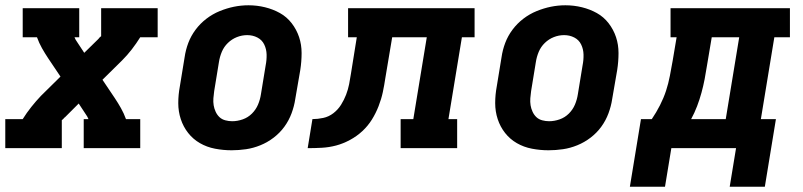

<svg xmlns="http://www.w3.org/2000/svg" viewBox="-21 -561 3041 727"><path d="M-1 0V-110H65Q80 -134 97.5 -156Q115 -178 134 -198L208 -271L161 -341Q149 -359 138 -378.5Q127 -398 119 -420H65V-530H279V-420H261Q261 -420 261 -420Q261 -420 261 -420Q263 -415 265.5 -410.5Q268 -406 271 -402L298 -361L348 -410Q349 -411 350 -412Q351 -413 352 -414Q354 -417 356.5 -419.5Q359 -422 362 -424V-530H576V-420H510Q495 -396 478 -374Q461 -352 441 -332L367 -259L414 -189Q426 -171 437 -151.5Q448 -132 456 -110H510V0H296V-110H314Q314 -110 314 -110Q314 -110 314 -110Q312 -115 309.5 -119.5Q307 -124 304 -128L277 -169L228 -120Q227 -119 226 -118Q225 -117 224 -116H223Q221 -113 218.5 -110.5Q216 -108 213 -106V0Z M856 8Q824 8 793 2Q762 -4 736 -19Q710 -34 691.5 -57.5Q673 -81 663.5 -110Q654 -139 654 -170.5Q654 -202 660 -234L678 -344Q682 -372 692 -398.5Q702 -425 719.5 -448.5Q737 -472 760.5 -490Q784 -508 811 -519Q838 -530 865 -535.5Q892 -541 920 -541Q952 -541 982.5 -533.5Q1013 -526 1039 -511.5Q1065 -497 1083.5 -473Q1102 -449 1111.5 -420.5Q1121 -392 1121 -360Q1121 -328 1116 -296L1097 -186Q1093 -159 1083 -132Q1073 -105 1056 -81.5Q1039 -58 1015.5 -40Q992 -22 965 -11Q938 0 910.5 4Q883 8 856 8ZM858 -102Q878 -102 898 -109Q918 -116 933 -131Q948 -146 956 -165Q964 -184 967 -204L985 -314Q989 -334 988.5 -354.5Q988 -375 979.5 -392.5Q971 -410 953.5 -419Q936 -428 915 -428Q895 -428 876 -420.5Q857 -413 842 -398.5Q827 -384 819 -365Q811 -346 808 -326L790 -216Q788 -203 787 -189Q786 -175 788 -162.5Q790 -150 795.5 -138Q801 -126 810 -117.5Q819 -109 832 -105.5Q845 -102 858 -102Z M1144 0 1162 -110Q1182 -110 1203 -114.5Q1224 -119 1241.5 -132.5Q1259 -146 1270.5 -164.5Q1282 -183 1289.5 -202.5Q1297 -222 1301 -242.5Q1305 -263 1308 -283L1330 -420H1297V-530H1776V-420H1728L1677 -110H1710V0H1496V-110H1544L1595 -420H1464L1438 -265Q1434 -238 1428.5 -212Q1423 -186 1412.5 -159Q1402 -132 1387 -108Q1372 -84 1351 -64.5Q1330 -45 1304 -31Q1278 -17 1251.5 -10Q1225 -3 1198 -1.5Q1171 0 1144 0Z M2056 8Q2024 8 1993 2Q1962 -4 1936 -19Q1910 -34 1891.5 -57.5Q1873 -81 1863.5 -110Q1854 -139 1854 -170.5Q1854 -202 1860 -234L1878 -344Q1882 -372 1892 -398.5Q1902 -425 1919.5 -448.5Q1937 -472 1960.5 -490Q1984 -508 2011 -519Q2038 -530 2065 -535.5Q2092 -541 2120 -541Q2152 -541 2182.5 -533.5Q2213 -526 2239 -511.5Q2265 -497 2283.5 -473Q2302 -449 2311.5 -420.5Q2321 -392 2321 -360Q2321 -328 2316 -296L2297 -186Q2293 -159 2283 -132Q2273 -105 2256 -81.5Q2239 -58 2215.5 -40Q2192 -22 2165 -11Q2138 0 2110.5 4Q2083 8 2056 8ZM2058 -102Q2078 -102 2098 -109Q2118 -116 2133 -131Q2148 -146 2156 -165Q2164 -184 2167 -204L2185 -314Q2189 -334 2188.5 -354.5Q2188 -375 2179.5 -392.5Q2171 -410 2153.5 -419Q2136 -428 2115 -428Q2095 -428 2076 -420.5Q2057 -413 2042 -398.5Q2027 -384 2019 -365Q2011 -346 2008 -326L1990 -216Q1988 -203 1987 -189Q1986 -175 1988 -162.5Q1990 -150 1995.5 -138Q2001 -126 2010 -117.5Q2019 -109 2032 -105.5Q2045 -102 2058 -102Z M2364 146 2406 -110H2447Q2464 -135 2478 -162.5Q2492 -190 2501 -217.5Q2510 -245 2515.5 -274Q2521 -303 2526 -331L2541 -420H2518V-530H2970V-420H2911L2860 -110H2917L2875 146H2742L2766 0H2521L2497 146ZM2727 -110 2778 -420H2674L2656 -313Q2652 -287 2647 -261Q2642 -235 2635 -209.5Q2628 -184 2618.5 -159Q2609 -134 2596 -110Z"/></svg>

Font: Iosevka Curly Slab XBdExObl
Style: Regular
Weight: 800
Width: 7
Italic angle: -9°
Monospace: yes
Designer: Belleve Invis
Foundry: Belleve Invis
Version: Version 11.1.0; ttfautohint (v1.8.3)